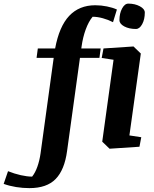

<svg xmlns="http://www.w3.org/2000/svg" viewBox="-180 -791 832 1035"><path d="M258.3 -529.8H362.8L356 -479H251L181.6 22.9Q168 124.5 120.1 173.8Q72.3 223.1 -21.5 223.1Q-57.1 223.1 -93.3 217.3Q-129.4 211.4 -160.2 200.2L-136.7 131.8Q-103 145.5 -68.1 153.3Q-33.2 161.1 -6.8 161.1Q10.3 139.6 21.7 106.9Q33.2 74.2 38.6 36.1L109.4 -479H17.1L23.9 -529.8H117.2Q139.2 -648.4 193.1 -705.6Q247.1 -762.7 333.5 -762.7Q365.2 -762.7 396.5 -756.3Q427.7 -750 450.2 -739.7L429.2 -671.4Q403.8 -684.6 374.5 -692.6Q345.2 -700.7 319.3 -700.7Q297.9 -675.3 282.2 -632.6Q266.6 -589.8 259.8 -540.5ZM377.9 -529.8 539.6 -540.5 579.1 -502.4 517.6 -61 581.5 -51.3 571.8 0 410.6 10.7 371.1 -27.3 432.1 -468.8 368.2 -478.5ZM463.9 -682.6Q463.9 -718.8 478 -745.1Q492.2 -771.5 511.7 -771.5Q547.4 -771.5 574 -757.1Q600.6 -742.7 600.6 -723.6Q600.6 -686.5 586.4 -660.6Q572.3 -634.8 552.7 -634.8Q515.6 -634.8 489.7 -648.7Q463.9 -662.6 463.9 -682.6Z"/></svg>

Font: Noticia Text
Style: Bold Italic
Weight: 700
Italic angle: -8°
Designer: JM Sole
Foundry: JM Sole
Version: Version 1.003